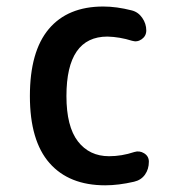

<svg xmlns="http://www.w3.org/2000/svg" viewBox="-20 -550 540 580"><path d="M297.9 9.8Q188.5 9.8 129.4 -57.6Q70.3 -125 70.3 -259.8Q70.3 -394.5 127.4 -462.4Q184.6 -530.3 292 -530.3Q332 -530.3 377.9 -518.6Q397.5 -513.7 409.7 -496.1Q421.9 -478.5 421.9 -458Q421.9 -441.4 408.2 -431.6Q394.5 -421.9 378.9 -426.8Q341.8 -438.5 304.7 -439.5Q180.7 -439.5 180.7 -259.8Q180.7 -168 215.3 -123Q250 -78.1 309.6 -78.1Q347.7 -78.1 385.7 -90.8Q401.4 -95.7 415.5 -86.9Q429.7 -78.1 429.7 -61.5Q429.7 -39.1 418 -22.5Q406.2 -5.9 384.8 -1Q337.9 9.8 297.9 9.8Z"/></svg>

Font: Rounded-X Mgen+ 1m medium
Style: Regular
Weight: 500
Designer: [Source Han Sans]
Ryoko NISHIZUKA  (kana & ideographs); Paul D. Hunt (Latin, Greek & Cyrillic); Wenlong ZHANG  (bopomofo
Version: Version 1.059.20150602